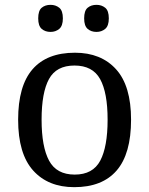

<svg xmlns="http://www.w3.org/2000/svg" viewBox="-20 -764 617 794"><path d="M287 10Q179 10 117 -59Q55 -128 55 -269Q55 -409 114.5 -477.5Q174 -546 290 -546Q398 -546 460 -477.5Q522 -409 522 -269Q522 -128 462.5 -59Q403 10 287 10ZM289 -42Q364 -42 394.5 -99.5Q425 -157 425 -269Q425 -381 394 -437Q363 -493 288 -493Q213 -493 182.5 -437Q152 -381 152 -269Q152 -157 183 -99.5Q214 -42 289 -42ZM379 -632Q357 -632 342.5 -644.5Q328 -657 328 -688Q328 -720 342.5 -732Q357 -744 379 -744Q400 -744 415 -732Q430 -720 430 -688Q430 -657 415 -644.5Q400 -632 379 -632ZM189 -632Q167 -632 152.5 -644.5Q138 -657 138 -688Q138 -720 152.5 -732Q167 -744 189 -744Q210 -744 225 -732Q240 -720 240 -688Q240 -657 225 -644.5Q210 -632 189 -632Z"/></svg>

Font: Noto Serif Khitan Small Script
Style: Regular
Weight: 400
Designer: LIU Zhao, ZHANG Congyu, Kushim JIANG
Foundry: Guyu Beijing Co. Ltd.
Version: Version 1.000; ttfautohint (v1.8.4.7-5d5b)